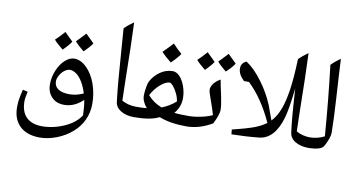

<svg xmlns="http://www.w3.org/2000/svg" viewBox="-86 -894 2556 1379"><g transform="rotate(10 1192.0 -204.5)"><path d="M544.9 50.8C528.8 76.2 506.3 98.6 476.6 118.2C446.8 137.2 413.1 152.3 376.5 163.1C339.4 173.8 303.2 179.2 268.6 179.2C167.5 179.2 112.8 124.5 112.8 24.4C112.8 6.3 116.7 -17.6 124 -46.9L87.4 -55.7C79.1 -22.9 74.2 2.4 71.8 19.5C69.3 36.6 67.9 54.7 67.9 73.7C67.9 133.3 85.4 179.7 120.1 212.4C154.8 245.1 203.6 261.7 266.1 261.7C304.7 261.7 345.7 253.4 388.2 237.3C430.7 220.7 467.3 198.7 499 170.9C562 115.7 596.2 43 596.2 -41C596.2 -92.3 587.9 -140.6 571.8 -186.5C555.2 -231.9 532.7 -269 503.9 -297.4C475.1 -325.7 444.8 -339.8 413.1 -339.8C390.6 -339.8 368.2 -329.6 346.2 -309.6C324.2 -289.6 306.2 -262.7 292.5 -229.5C278.8 -196.3 272 -162.6 272 -128.9C272 -90.3 283.2 -59.1 306.2 -35.6C328.6 -11.7 358.9 0 397 0C445.3 0 489.7 -18.6 529.3 -55.7L534.2 -60.1C540.5 -27.3 543.9 9.3 544.9 50.8ZM397.5 -254.9C411.6 -254.9 427.2 -249 443.8 -237.3C476.6 -213.9 505.4 -164.1 522.9 -105C489.3 -89.4 455.1 -81.5 420.9 -81.5C350.6 -81.5 310.5 -108.4 310.5 -156.7C310.5 -169.9 314.9 -184.6 323.7 -200.2C340.8 -231.4 370.1 -254.9 397.5 -254.9ZM377.4 -457C344.7 -488.8 324.2 -508.8 316.4 -517.1C291 -488.3 269.5 -465.8 252 -449.7C266.1 -433.1 288.6 -412.6 318.4 -388.7C345.7 -415 365.2 -438 377.4 -457ZM528.3 -471.2C495.1 -502.9 474.6 -523.4 466.8 -531.7C431.2 -493.2 409.7 -470.7 402.3 -464.4C418 -445.8 439.9 -425.3 468.3 -402.8C496.1 -428.7 516.1 -451.2 528.3 -471.2Z M917 -67.9C917 -73.2 914.1 -76.2 908.7 -76.2C870.6 -76.2 835.9 -85 804.7 -102.1L801.3 -239.7C798.8 -425.8 794.9 -569.3 790.5 -670.9C764.2 -652.8 741.7 -634.3 723.1 -615.2L732.9 -481.9C745.1 -303.7 756.3 -172.4 767.1 -86.9C770.5 -60.1 785.2 -38.6 811 -23.4C836.9 -7.8 869.1 0 908.7 0C914.1 0 917 -2.9 917 -8.3Z M986.8 -79.6C966.3 -77.1 937.5 -76.2 900.9 -76.2C894.5 -76.2 891.6 -73.2 891.6 -66.9V-9.3C891.6 -2.9 894.5 0 900.9 0C986.3 0 1044.4 -9.3 1089.8 -32.2L1094.2 -30.8C1146 -10.3 1212.9 0 1294.9 0C1300.8 0 1303.7 -2.9 1303.7 -8.3V-67.9C1303.7 -73.2 1300.8 -76.2 1294.9 -76.2C1244.6 -76.2 1208.5 -77.6 1187.5 -81.1C1216.3 -113.8 1230.5 -151.9 1230.5 -194.8C1230.5 -223.1 1225.6 -252 1215.3 -280.8C1195.3 -338.4 1160.6 -374 1126 -374C1093.8 -374 1063.5 -364.7 1035.6 -345.7C1007.8 -326.7 984.9 -301.8 967.8 -270C963.9 -262.7 960 -248 956.1 -225.6C952.1 -202.6 950.2 -182.6 950.2 -165.5C950.2 -136.7 962.4 -108.4 986.8 -79.6ZM1191.4 -164.1C1160.6 -137.2 1127 -117.2 1090.3 -103C1049.3 -118.7 1015.1 -142.6 987.3 -174.8C1003.4 -206.1 1023.9 -232.9 1049.8 -255.4C1075.7 -277.8 1097.7 -289.1 1116.7 -289.1C1124 -289.1 1133.3 -282.2 1144.5 -269C1155.8 -255.4 1166 -238.8 1175.3 -218.8C1184.6 -198.7 1189.9 -180.7 1191.4 -164.1ZM1164.1 -505.9C1141.1 -525.9 1118.7 -547.9 1097.7 -570.8C1085.4 -556.2 1062 -531.7 1027.8 -497.6C1045.9 -477.5 1069.8 -456.1 1099.6 -432.6C1127 -459 1148.4 -483.4 1164.1 -505.9Z M1286.6 0C1351.6 0 1414.6 -18.6 1476.1 -55.2C1498 -97.7 1511.2 -137.2 1511.2 -156.7C1511.2 -181.2 1506.3 -215.3 1497.1 -259.3C1484.4 -316.9 1476.6 -355 1473.6 -374C1434.1 -352.1 1408.2 -318.8 1408.2 -289.6C1408.2 -279.3 1414.6 -257.3 1427.2 -222.7C1442.9 -180.2 1455.1 -143.6 1463.4 -112.8C1439.5 -101.6 1411.6 -92.8 1379.9 -86.4C1348.1 -79.6 1316.9 -76.2 1286.6 -76.2C1281.2 -76.2 1278.3 -73.2 1278.3 -67.9V-8.3C1278.3 -2.9 1281.2 0 1286.6 0ZM1409.2 -491.2C1376.5 -522.9 1356 -543 1348.1 -551.3C1322.8 -522.5 1301.3 -500 1283.7 -483.9C1297.9 -467.3 1320.3 -446.8 1350.1 -422.9C1377.4 -449.2 1397 -472.2 1409.2 -491.2ZM1560.1 -505.4C1526.9 -537.1 1506.3 -557.6 1498.5 -565.9C1462.9 -527.3 1441.4 -504.9 1434.1 -498.5C1449.7 -480 1471.7 -459.5 1500 -437C1527.8 -462.9 1547.9 -485.4 1560.1 -505.4Z M1618.2 0C1691.9 -1.5 1759.3 -5.4 1821.3 -12.2C1894 -21.5 1945.8 -79.6 1976.6 -186.5C1988.8 -229 2001 -301.8 2012.2 -404.8C2018.1 -308.6 2022.9 -241.7 2026.4 -203.1C2029.8 -164.6 2033.7 -125.5 2039.1 -86.9C2042.5 -60.1 2057.1 -38.6 2083 -23.4C2108.9 -7.8 2141.1 0 2180.7 0C2186 0 2189 -2.9 2189 -8.3V-67.9C2189 -73.2 2186 -76.2 2180.7 -76.2C2141.6 -76.2 2106.9 -85 2076.7 -102.5L2073.2 -239.7C2070.8 -425.8 2066.9 -569.3 2062.5 -670.9C2036.1 -652.8 2013.7 -634.3 1995.1 -615.2C1991.7 -519 1985.4 -443.4 1977.1 -388.2C1960 -276.9 1934.1 -200.2 1883.8 -147.9C1866.7 -196.3 1854 -231.4 1845.7 -252.4C1823.2 -307.6 1792.5 -362.3 1752.9 -415.5C1713.4 -468.8 1673.8 -508.3 1634.3 -533.7C1608.9 -522.5 1596.2 -503.9 1596.2 -478.5C1596.2 -445.3 1612.8 -420.4 1640.1 -392.6H1676.8C1747.6 -325.2 1808.1 -236.3 1858.4 -125.5L1857.9 -125C1835.9 -108.9 1809.1 -94.2 1777.8 -82C1746.6 -69.8 1692.4 -53.7 1614.7 -34.7Z M2170.9 0C2238.3 0 2277.8 -11.7 2290 -34.7C2300.3 -52.7 2308.6 -70.8 2315.4 -89.8C2321.8 -108.4 2325.2 -123.5 2325.2 -134.8C2324.2 -206.1 2320.8 -290.5 2314.5 -388.2C2307.1 -504.9 2301.8 -599.1 2298.3 -670.9C2272.9 -653.3 2250.5 -634.8 2231.4 -615.2C2251.5 -450.7 2268.1 -279.8 2281.7 -102.5C2248 -85 2211.4 -76.2 2170.9 -76.2C2165 -76.2 2162.1 -73.2 2162.1 -67.9V-8.3C2162.1 -2.9 2165 0 2170.9 0Z"/></g></svg>

Font: Noto Naskh Arabic
Style: Regular
Weight: 400
Designer: Monotype Design Team
Foundry: Monotype Imaging Inc.
Version: Version 1.07